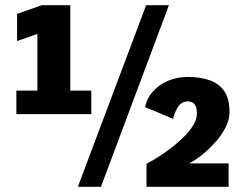

<svg xmlns="http://www.w3.org/2000/svg" viewBox="-20 -720 950 740"><path d="M43.1 -280V-370.8H124.1V-589.4L45.9 -561.8V-666.3L141 -700H251V-370.8H331.9V-280ZM280.1 0 543.2 -700H631.1L369.1 0ZM544.6 0V-88.6Q555.4 -94.3 573.7 -105.1Q592.1 -115.9 613.9 -131.1Q635.8 -146.2 657.9 -164.4Q680 -182.5 698.2 -202.3Q716.4 -222.1 727.6 -242.5Q738.9 -263 738.9 -282.7Q738.9 -299.2 734.8 -309.4Q730.7 -319.5 723 -324.4Q715.2 -329.2 703.7 -329.2Q679.2 -329.2 665.5 -306.8Q651.8 -284.4 647.1 -262L539 -307.4Q546.7 -342.7 570.5 -368.7Q594.4 -394.7 629 -409.1Q663.6 -423.5 703.4 -423.5Q750.5 -423.5 786.9 -411.1Q823.3 -398.7 844 -369.3Q864.6 -339.9 864.6 -288.7Q864.6 -260.3 851.1 -232.5Q837.6 -204.6 816.8 -179.9Q795.9 -155.2 773.8 -136Q751.7 -116.9 733.6 -104.7Q715.4 -92.6 708.1 -90.3H861.1V0Z"/></svg>

Font: Trispace Thin
Style: Regular
Weight: 100
Designer: Tyler Finck
Foundry: Etcetera Type Company
Version: Version 1.210